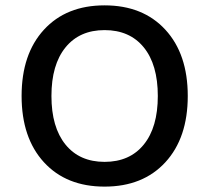

<svg xmlns="http://www.w3.org/2000/svg" viewBox="-20 -690 785 720"><path d="M372.1 -669.9Q516.1 -669.9 600.1 -578.6Q684.1 -487.3 684.1 -330.1Q684.1 -172.9 600.1 -81.5Q516.1 9.8 372.1 9.8Q228.5 9.8 144.8 -81.5Q61 -172.9 61 -330.1Q61 -487.3 144.8 -578.6Q228.5 -669.9 372.1 -669.9ZM372.1 -577.1Q278.3 -577.1 225.6 -512.2Q172.9 -447.3 172.9 -330.1Q172.9 -212.9 225.6 -147.9Q278.3 -83 372.1 -83Q466.3 -83 519 -147.7Q571.8 -212.4 571.8 -330.1Q571.8 -447.8 519 -512.5Q466.3 -577.1 372.1 -577.1Z"/></svg>

Font: Work Sans Medium
Style: Regular
Weight: 500
Designer: Wei Huang
Foundry: Wei Huang
Version: Version 2.012